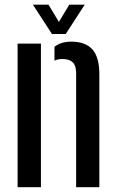

<svg xmlns="http://www.w3.org/2000/svg" viewBox="-20 -782 486 802"><path d="M53.5 0V-600H151V0ZM298 0V-479Q297.5 -508.5 283.5 -522Q269.5 -535.5 240 -535.5Q231 -535.5 223 -533.8Q215 -532 207.5 -529V-586.5Q221 -597 238 -602.5Q255 -608 278 -608Q336.5 -608 365.8 -575.8Q395 -543.5 395 -471V0ZM197 -640 117.5 -762.5H182.5L226 -690.5L269.5 -762.5H334L254.5 -640Z"/></svg>

Font: Big Shoulders Stencil Text Thin SemiBold
Style: Regular
Weight: 600
Version: Version 2.001